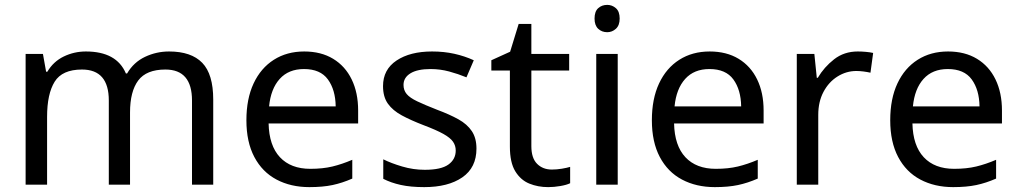

<svg xmlns="http://www.w3.org/2000/svg" viewBox="-20 -757 4178 787"><path d="M673 -546Q764 -546 809 -499.5Q854 -453 854 -349V0H767V-345Q767 -472 658 -472Q580 -472 546.5 -427Q513 -382 513 -296V0H426V-345Q426 -472 316 -472Q235 -472 204 -422Q173 -372 173 -278V0H85V-536H156L169 -463H174Q199 -505 241.5 -525.5Q284 -546 332 -546Q458 -546 496 -456H501Q528 -502 574.5 -524Q621 -546 673 -546Z M1227 -546Q1296 -546 1345.5 -516Q1395 -486 1421.5 -431.5Q1448 -377 1448 -304V-251H1081Q1083 -160 1127.5 -112.5Q1172 -65 1252 -65Q1303 -65 1342.5 -74.5Q1382 -84 1424 -102V-25Q1383 -7 1343 1.5Q1303 10 1248 10Q1172 10 1113.5 -21Q1055 -52 1022.5 -113.5Q990 -175 990 -264Q990 -352 1019.5 -415Q1049 -478 1102.5 -512Q1156 -546 1227 -546ZM1226 -474Q1163 -474 1126.5 -433.5Q1090 -393 1083 -321H1356Q1355 -389 1324 -431.5Q1293 -474 1226 -474Z M1933 -148Q1933 -70 1875 -30Q1817 10 1719 10Q1663 10 1622.5 1Q1582 -8 1551 -24V-104Q1583 -88 1628.5 -74.5Q1674 -61 1721 -61Q1788 -61 1818 -82.5Q1848 -104 1848 -140Q1848 -160 1837 -176Q1826 -192 1797.5 -208Q1769 -224 1716 -244Q1664 -264 1627 -284Q1590 -304 1570 -332Q1550 -360 1550 -404Q1550 -472 1605.5 -509Q1661 -546 1751 -546Q1800 -546 1842.5 -536.5Q1885 -527 1922 -510L1892 -440Q1858 -454 1821 -464Q1784 -474 1745 -474Q1691 -474 1662.5 -456.5Q1634 -439 1634 -409Q1634 -387 1647 -371.5Q1660 -356 1690.5 -341.5Q1721 -327 1772 -307Q1823 -288 1859 -268Q1895 -248 1914 -219.5Q1933 -191 1933 -148Z M2242 -62Q2262 -62 2283 -65.5Q2304 -69 2317 -73V-6Q2303 1 2277 5.5Q2251 10 2227 10Q2185 10 2149.5 -4.5Q2114 -19 2092 -55Q2070 -91 2070 -156V-468H1994V-510L2071 -545L2106 -659H2158V-536H2313V-468H2158V-158Q2158 -109 2181.5 -85.5Q2205 -62 2242 -62Z M2469 -737Q2489 -737 2504.5 -723.5Q2520 -710 2520 -681Q2520 -653 2504.5 -639Q2489 -625 2469 -625Q2447 -625 2432 -639Q2417 -653 2417 -681Q2417 -710 2432 -723.5Q2447 -737 2469 -737ZM2512 -536V0H2424V-536Z M2889 -546Q2958 -546 3007.5 -516Q3057 -486 3083.5 -431.5Q3110 -377 3110 -304V-251H2743Q2745 -160 2789.5 -112.5Q2834 -65 2914 -65Q2965 -65 3004.5 -74.5Q3044 -84 3086 -102V-25Q3045 -7 3005 1.5Q2965 10 2910 10Q2834 10 2775.5 -21Q2717 -52 2684.5 -113.5Q2652 -175 2652 -264Q2652 -352 2681.5 -415Q2711 -478 2764.5 -512Q2818 -546 2889 -546ZM2888 -474Q2825 -474 2788.5 -433.5Q2752 -393 2745 -321H3018Q3017 -389 2986 -431.5Q2955 -474 2888 -474Z M3496 -546Q3511 -546 3528.5 -544.5Q3546 -543 3559 -540L3548 -459Q3535 -462 3519.5 -464Q3504 -466 3490 -466Q3449 -466 3413 -443.5Q3377 -421 3355.5 -380.5Q3334 -340 3334 -286V0H3246V-536H3318L3328 -438H3332Q3358 -482 3399 -514Q3440 -546 3496 -546Z M3866 -546Q3935 -546 3984.5 -516Q4034 -486 4060.5 -431.5Q4087 -377 4087 -304V-251H3720Q3722 -160 3766.5 -112.5Q3811 -65 3891 -65Q3942 -65 3981.5 -74.5Q4021 -84 4063 -102V-25Q4022 -7 3982 1.5Q3942 10 3887 10Q3811 10 3752.5 -21Q3694 -52 3661.5 -113.5Q3629 -175 3629 -264Q3629 -352 3658.5 -415Q3688 -478 3741.5 -512Q3795 -546 3866 -546ZM3865 -474Q3802 -474 3765.5 -433.5Q3729 -393 3722 -321H3995Q3994 -389 3963 -431.5Q3932 -474 3865 -474Z"/></svg>

Font: Noto Sans Ogham
Style: Regular
Weight: 400
Designer: Monotype Design Team
Foundry: Monotype Imaging Inc.
Version: Version 2.001; ttfautohint (v1.8.4.7-5d5b)